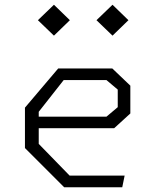

<svg xmlns="http://www.w3.org/2000/svg" viewBox="-20 -788 660 808"><path d="M85 -165V-335L225 -500H452.5L528.5 -427.5V-310.5L460.5 -248.5H114V-297H428L475.5 -337V-411L428 -451H248L143 -317.5V-182.5L273 -49H504.5L494.5 0H250ZM139.5 -703 207 -768 274 -703 207 -638ZM386 -703 453.5 -768 520.5 -703 453.5 -638Z"/></svg>

Font: Monaspace Krypton Var
Style: Regular
Weight: 400
Designer: Riley Cran and the Lettermatic Team
Version: Version 1.101 (Monaspace Krypton Var)